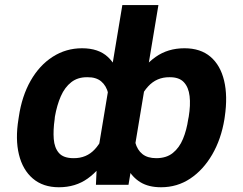

<svg xmlns="http://www.w3.org/2000/svg" viewBox="-20 -748 984 777"><path d="M889.6 -275.4 888.2 -265.6Q875 -185.1 838.9 -122.8Q802.7 -60.5 750 -25.4Q697.3 9.8 631.8 9.8Q581.5 9.8 548.3 -10.5Q515.1 -30.8 495.8 -67.4Q476.6 -104 469.2 -153.3Q461.9 -202.6 464.4 -260.7L467.3 -275.9Q489.7 -356.9 524.7 -419.4Q559.6 -481.9 609.4 -517.3Q659.2 -552.7 726.6 -552.7Q791.5 -552.7 831.8 -518.3Q872.1 -483.9 887 -421.4Q901.9 -358.9 889.6 -275.4ZM741.7 -265.6 743.7 -275.4Q751.5 -322.8 747.3 -358.9Q743.2 -395 723.9 -415.5Q704.6 -436 666 -435.5Q613.8 -436 579.1 -397.9Q544.4 -359.9 529.8 -296.4L521 -241.2Q519.5 -201.2 527.6 -171.1Q535.6 -141.1 556.4 -124.5Q577.1 -107.9 612.3 -107.9Q653.3 -107.9 679.4 -128.9Q705.6 -149.9 720.5 -185.8Q735.4 -221.7 741.7 -265.6ZM373.5 -116.7 475.1 -727.5H621.1L500 0H368.2ZM54.7 -265.6 56.2 -275.4Q68.4 -358.9 104 -421.4Q139.6 -483.9 193.4 -518.3Q247.1 -552.7 312 -552.7Q378.9 -552.7 416.7 -517.3Q454.6 -481.9 468.8 -419.4Q482.9 -356.9 479 -275.9L475.6 -260.7Q454.1 -183.6 419.2 -122.3Q384.3 -61 335 -25.6Q285.6 9.8 218.3 9.8Q154.3 9.8 113 -25.4Q71.8 -60.5 56.6 -122.8Q41.5 -185.1 54.7 -265.6ZM202.1 -275.4 201.2 -265.6Q194.8 -221.7 197.5 -185.8Q200.2 -149.9 218.5 -128.9Q236.8 -107.9 277.8 -107.9Q330.1 -107.4 363.8 -144Q397.5 -180.7 413.6 -241.2L422.4 -296.4Q425.8 -338.4 418 -369.9Q410.2 -401.4 389.4 -418.7Q368.7 -436 333.5 -435.5Q294.9 -436 268.6 -415.5Q242.2 -395 226.3 -358.9Q210.4 -322.8 202.1 -275.4Z"/></svg>

Font: Inter 17pt
Style: Bold Italic
Weight: 700
Italic angle: -9.3988°
Version: Version 4.001;git-66647c0bb